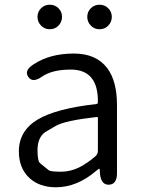

<svg xmlns="http://www.w3.org/2000/svg" viewBox="-20 -781 599 814"><path d="M217 13Q148 13 105 -26Q60 -68 60 -139Q60 -227 141 -275Q219 -321 389 -340Q395 -341 395 -348Q397 -486 280 -486Q201 -486 158 -456Q118 -428 100 -455Q81 -482 122 -508Q191 -554 293 -554Q387 -554 434 -493Q476 -438 476 -335V-47Q476 0 443 2Q409 4 404 -43L403 -60Q402 -66 400.5 -66Q399 -66 387 -56Q306 13 217 13ZM239 -53Q279 -53 317 -72Q352 -90 385 -119Q395 -128 395 -142V-281Q395 -286 390 -285Q256 -270 216 -247Q195 -235 175 -223Q139 -201 139 -144Q139 -98 150 -89Q168 -74 187 -59Q195 -53 239 -53ZM191 -657Q169 -657 154 -672.5Q139 -688 139 -709.5Q139 -731 154 -746Q169 -761 191 -761Q213 -761 228 -746Q243 -731 243 -709.5Q243 -688 228 -672.5Q213 -657 191 -657ZM402 -657Q380 -657 365 -672.5Q350 -688 350 -709.5Q350 -731 365 -746Q380 -761 402 -761Q424 -761 439 -746Q454 -731 454 -709.5Q454 -688 439 -672.5Q424 -657 402 -657Z"/></svg>

Font: Resource Han Rounded JP Normal
Style: Regular
Weight: 350
Designer: Cyano Hao (round all glyphs); Ryoko NISHIZUKA 西塚涼子 (kana, bopomofo & ideographs); Paul D. Hunt (Latin, Greek & Cyrillic)
Foundry: Cyano Hao
Version: 0.990